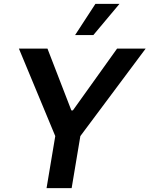

<svg xmlns="http://www.w3.org/2000/svg" viewBox="-20 -981 779 1001"><path d="M78.6 -727.5H227.5L352.1 -405.3H359.9L590.3 -727.5H739.3L398.9 -271.5L353.5 0H222.7L268.1 -271.5ZM371.6 -798.3 477.5 -960.9H603L466.8 -798.3Z"/></svg>

Font: Inter Tight SemiBold
Style: Italic
Weight: 600
Italic angle: -9.39999°
Designer: Rasmus Andersson
Foundry: rsms
Version: Version 3.004